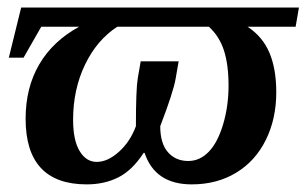

<svg xmlns="http://www.w3.org/2000/svg" viewBox="-20 -479 812 509"><path d="M89.4 -408.2 42.5 -326.2H3.4L36.1 -459H772.5L763.7 -408.2H636.2Q676.3 -381.8 694.3 -339.1Q712.4 -296.4 712.4 -234.4Q712.4 -164.1 684.8 -108.2Q657.2 -52.2 606.2 -21.2Q555.2 9.8 488.3 9.8Q391.1 9.8 363.3 -73.7H360.8Q330.6 -27.3 293.7 -8.8Q256.8 9.8 210 9.8Q47.9 9.8 47.9 -164.1Q47.9 -246.6 84 -308.3Q120.1 -370.1 189.9 -408.2ZM453.6 -316.4 445.8 -271.5Q439.9 -235.8 404.8 -144.5Q404.8 -98.6 425.3 -75.4Q445.8 -52.2 479 -52.2Q509.8 -52.2 533.4 -76.7Q557.1 -101.1 571.5 -149.4Q585.9 -197.8 585.9 -252Q585.9 -307.6 573.7 -345.2Q561.5 -382.8 533.7 -408.2H291Q236.8 -373 205.3 -307.4Q173.8 -241.7 173.8 -161.6Q173.8 -106.9 191.2 -78.4Q208.5 -49.8 236.3 -49.8Q265.6 -49.8 295.4 -76.7Q325.2 -103.5 340.3 -144.5Q340.3 -242.2 345.2 -271.5L353 -316.4Z"/></svg>

Font: Liberation Serif
Style: Bold Italic
Weight: 700
Italic angle: -16.333°
Designer: Steve Matteson
Foundry: Ascender Corporation
Version: Version 2.1.5